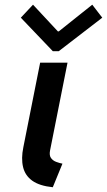

<svg xmlns="http://www.w3.org/2000/svg" viewBox="-20 -787 454 815"><path d="M204.1 7.8Q147.5 2 116.9 -20Q86.4 -42 77.9 -78.1Q69.3 -114.3 79.1 -162.1L150.4 -521H266.6L192.4 -147.9Q188.5 -127.4 196.5 -116.2Q204.6 -105 218.5 -99.9Q232.4 -94.7 245.1 -92.3ZM204.1 -569.8 68.4 -711.9 120.1 -767.1 225.6 -653.8H229.5L371.6 -767.1L414.1 -711.9L229.5 -569.8Z"/></svg>

Font: Reddit Sans SemiBold
Style: Italic
Weight: 600
Italic angle: -11.25°
Designer: Stephen Hutchings
Version: Version 1.013